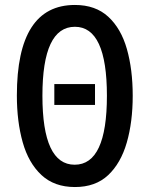

<svg xmlns="http://www.w3.org/2000/svg" viewBox="-20 -744 603 774"><path d="M515 -358Q515 -252 491 -169Q467 -86 416 -38Q365 10 282 10Q199 10 147 -38.5Q95 -87 71.5 -170.5Q48 -254 48 -359Q48 -724 282 -724Q365 -724 416.5 -676.5Q468 -629 491.5 -546.5Q515 -464 515 -358ZM151 -358Q151 -80 281 -80Q411 -80 411 -358Q411 -636 282 -636Q151 -636 151 -358ZM199 -321V-405H363V-321Z"/></svg>

Font: Noto Sans ExtraCondensed Medium
Style: Regular
Weight: 500
Width: 2
Designer: Monotype Design Team
Foundry: Monotype Imaging Inc.
Version: Version 2.013; ttfautohint (v1.8.4.7-5d5b)